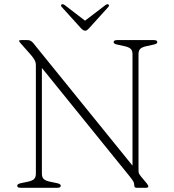

<svg xmlns="http://www.w3.org/2000/svg" viewBox="-20 -890 826 910"><path d="M268 -10Q268 0 252.5 0H77Q61.5 0 61.5 -10Q61.5 -17.5 77.5 -21.5L111 -28.5Q132.5 -33 141.2 -41.2Q150 -49.5 150 -67V-580.5Q150 -594 144.2 -605Q138.5 -616 125 -631.5L78.5 -684Q70.5 -692.5 70.5 -696Q70.5 -700 79.5 -700H110.5Q126 -700 137 -686.5L608 -105V-633.5Q608 -650.5 599 -658.8Q590 -667 568.5 -671.5L534.5 -679Q518.5 -682.5 518.5 -690Q518.5 -700 534.5 -700H709.5Q725.5 -700 725.5 -690Q725.5 -682.5 709.5 -679L675.5 -671.5Q654 -667 645.2 -658.8Q636.5 -650.5 636.5 -633.5V-81Q636.5 -71.5 639.5 -66Q642.5 -60.5 647.5 -54.5L675 -21.5Q683 -11 683 -6.5Q683 0 671.5 0H628Q616.5 0 616.5 -10Q616.5 -20 613.2 -27.2Q610 -34.5 599 -48.5L178.5 -568V-67Q178.5 -49.5 187.5 -41.2Q196.5 -33 218.5 -28.5L252 -21.5Q268 -17.5 268 -10ZM402 -756Q392 -744.5 384 -744.5Q374.5 -744.5 364 -756L273 -856.5Q265.5 -864.5 272.5 -869Q277.5 -872 286 -866.5L383 -792L480.5 -866.5Q488.5 -872 493.5 -869Q500 -864.5 493 -856.5Z"/></svg>

Font: Fraunces 9pt Soft Thin
Style: Regular
Weight: 100
Version: Version 1.000;[b76b70a41]